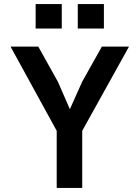

<svg xmlns="http://www.w3.org/2000/svg" viewBox="-20 -928 690 948"><path d="M260 0V-282L32 -698H169L266 -524L325 -389L386 -525L483 -698H617L386 -282V0ZM364 -787V-908H493V-787ZM156 -787V-908H285V-787Z"/></svg>

Font: Azeret Mono Medium
Style: Regular
Weight: 500
Designer: Martin Vácha
Foundry: Displaay
Version: Version 1.002